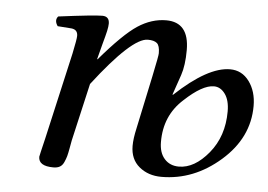

<svg xmlns="http://www.w3.org/2000/svg" viewBox="-40 -490 769 551"><g transform="rotate(5 344.5 -214.5)"><path d="M392.1 -274.9Q405.3 -337.9 404.8 -342.8Q404.8 -364.7 396.5 -371.8Q388.2 -378.9 370.1 -378.9Q324.2 -378.9 215.8 -237.8L177.7 -71.8Q176.3 -64.5 173.6 -49.3Q170.9 -34.2 168.7 -26.1Q166.5 -18.1 162.1 -8.3Q157.7 1.5 150.4 5.6Q143.1 9.8 131.8 9.8Q88.9 9.8 88.9 -17.1Q88.9 -19 101.6 -71.8L158.2 -320.8Q167 -362.8 167 -372.1Q167 -390.1 148.9 -392.1L108.9 -395Q97.7 -411.1 107.9 -422.9Q210 -436 233.9 -436Q254.4 -436 254.4 -415Q254.4 -407.2 251.5 -393.8Q248.5 -380.4 241.7 -356Q234.9 -331.5 232.4 -320.3L230 -311L231 -310.1Q296.9 -387.2 336.4 -413.1Q376 -439 418 -439Q483.9 -439 483.9 -358.9Q483.9 -314.9 474.1 -286.1L454.1 -228H456.1Q548.8 -314.9 612.8 -314.9Q647 -314.9 668 -286.4Q689 -257.8 689 -215.8Q689 -124 612.5 -57.1Q536.1 9.8 442.9 9.8Q404.8 9.8 378.9 -11.7Q353 -33.2 353 -71.8Q353 -92.8 359.9 -123ZM490.2 -23.9Q535.2 -23.9 575.7 -73Q616.2 -122.1 616.2 -193.8Q616.2 -226.1 603 -244.1Q589.8 -262.2 570.8 -262.2Q537.6 -262.2 486.8 -214.8Q432.6 -166 433.1 -89.8Q433.1 -59.1 448.7 -41.5Q464.4 -23.9 490.2 -23.9Z"/></g></svg>

Font: Linux Libertine
Style: Italic
Weight: 400
Italic angle: -12°
Designer: Philipp H. Poll
Foundry: Philipp H. Poll
Version: Version 5.1.6 ; ttfautohint (v0.9)